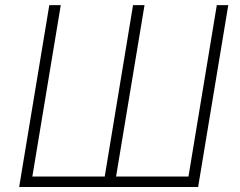

<svg xmlns="http://www.w3.org/2000/svg" viewBox="-20 -748 959 768"><path d="M177.2 -727.5H223.1L109.4 -42H398.9L512.2 -727.5H558.1L444.3 -42H733.9L847.2 -727.5H893.1L772.5 0H56.6Z"/></svg>

Font: Inter 16pt ExtraLight
Style: Italic
Weight: 250
Italic angle: -9.3988°
Version: Version 4.001;git-66647c0bb